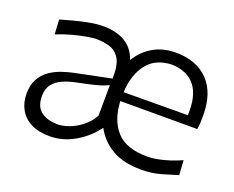

<svg xmlns="http://www.w3.org/2000/svg" viewBox="-92 -684 1037 850"><g transform="rotate(20 426.0 -259.0)"><path d="M221 -50.9Q174.8 -50.9 144.3 -72.5Q113.7 -94.2 113.7 -145.6Q113.7 -180.6 130.9 -202Q148 -223.4 176.3 -235.5Q204.6 -247.5 237.2 -254Q287.1 -263.9 314.9 -270.9Q342.6 -278 356.8 -283.5Q371 -289 379.9 -293.4L378.9 -149.2Q360.6 -116.1 332.5 -94.3Q304.3 -72.4 274.3 -61.6Q244.4 -50.9 221 -50.9ZM637.2 11Q687.3 11 730.6 -1.6Q773.9 -14.2 804.6 -23.9L800.2 -92.8Q772.8 -80.5 744.7 -71.4Q716.7 -62.4 690.7 -57.6Q664.8 -52.8 643.2 -52.8Q542.8 -52.8 497.1 -103.9Q451.4 -154.9 447.4 -243H810.1Q812.5 -258 813.4 -273.6Q814.2 -289.1 814.2 -307.9Q814.2 -414.8 758.8 -471.8Q703.3 -528.8 606.8 -528.8Q545.3 -528.8 499.5 -501.8Q453.8 -474.9 425.9 -428.2Q408.4 -480.3 366.5 -504.6Q324.6 -528.8 264.6 -528.8Q233.4 -528.8 197 -521.8Q160.5 -514.9 126.7 -505.7Q92.9 -496.6 69.4 -489.7L73.3 -420.9Q111.1 -436.1 147.3 -445.7Q183.6 -455.4 211.9 -460.1Q240.2 -464.8 254.7 -464.8Q291.7 -464.8 321.1 -454.7Q350.5 -444.5 366.9 -414.5Q383.3 -384.5 381 -324.8L210 -289.7Q184.4 -284.5 155.8 -274.6Q127.3 -264.8 102.4 -247.4Q77.5 -230 61.8 -201.9Q46 -173.9 46 -132.2Q46 -90.9 63.9 -58.6Q81.8 -26.2 117.4 -7.9Q153.1 10.5 206 10.5Q266.9 10.5 322.8 -21.6Q378.7 -53.7 417.2 -105.9Q445.8 -51.7 499.9 -20.3Q553.9 11 637.2 11ZM749.7 -286.3 447.6 -284.9Q451.7 -368.1 491.5 -419.3Q531.3 -470.6 607.7 -472.7Q681.4 -470.3 717.9 -423.6Q754.4 -376.9 749.7 -286.3Z"/></g></svg>

Font: Pinar-VF
Style: Regular
Weight: 300
Designer: Amin Abedi
Version: Version 3.0